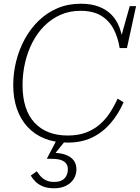

<svg xmlns="http://www.w3.org/2000/svg" viewBox="-20 -748 750 1030"><path d="M343 -21Q398 -21 440 -36.5Q482 -52 514 -79.5Q546 -107 569.5 -143Q593 -179 611 -219L643 -199Q614 -134 572 -85.5Q530 -37 473.5 -10Q417 17 343 17Q274 17 220 -4.5Q166 -26 128 -67Q90 -108 70.5 -165Q51 -222 51 -291Q51 -357 67 -420.5Q83 -484 113.5 -539.5Q144 -595 188 -637.5Q232 -680 288.5 -704Q345 -728 413 -728Q470 -728 511 -712Q552 -696 578.5 -668.5Q605 -641 619.5 -604Q634 -567 639 -524L624 -530L676 -715H710L661 -490H622Q613 -547 589.5 -592Q566 -637 523 -663.5Q480 -690 411 -690Q353 -690 304.5 -668.5Q256 -647 218 -609Q180 -571 154 -520.5Q128 -470 114.5 -411.5Q101 -353 101 -291Q101 -224 117.5 -173.5Q134 -123 166 -89Q198 -55 242.5 -38Q287 -21 343 -21ZM271 262Q235 262 210.5 252Q186 242 170.5 226.5Q155 211 145 194L177 171Q184 181 195 194.5Q206 208 224.5 218Q243 228 271 228Q308 228 326 209Q344 190 344 160Q344 142 335 129.5Q326 117 307 110.5Q288 104 256 104H231L288 -5H340L268 85L264 72Q306 72 334 83Q362 94 376 113.5Q390 133 390 160Q390 189 375.5 212Q361 235 334 248.5Q307 262 271 262Z"/></svg>

Font: Roboto Serif Thin
Style: Italic
Weight: 250
Italic angle: -10°
Version: Version 1.007